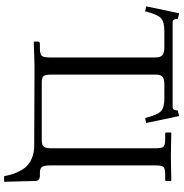

<svg xmlns="http://www.w3.org/2000/svg" viewBox="0 -724 864 904"><g transform="rotate(90 432.0 -272.0)"><path d="M250.5 -571.8Q250.5 -595.2 239.7 -604.5Q229 -613.8 202.1 -613.8H125.5Q82.5 -613.8 65.2 -597.7Q47.9 -581.5 33.2 -523.4L9.8 -528.3L42.5 -683.6L68.8 -677.2Q68.8 -652.8 85 -652.8H484.4Q500 -652.8 500 -676.8L526.4 -683.6L559.1 -528.3L535.6 -523.4Q521 -581.5 503.7 -597.7Q486.3 -613.8 443.4 -613.8H378.9Q351.6 -613.8 341.3 -605Q331.1 -596.2 331.1 -571.8V-83.5Q331.1 -53.2 338.4 -44.9Q345.7 -36.6 370.1 -36.6H639.2Q664.1 -36.6 671.1 -46.9Q678.2 -57.1 678.2 -83.5V-571.8Q678.2 -598.6 671.9 -607.9Q665.5 -617.2 639.2 -617.7H609.4Q604 -617.7 604 -622.6V-644.5L606.4 -646.5L713.9 -644.5L829.6 -646.5L832.5 -644.5V-623Q832.5 -617.7 826.7 -617.7H797.4Q771.5 -617.2 765.1 -608.2Q758.8 -599.1 758.8 -571.8V-76.7Q758.8 -50.3 765.1 -39.1Q771.5 -27.8 794.4 -27.8H811Q817.9 -27.8 824.7 -22.7Q831.5 -17.6 832 -7.8L835.9 140.6H809.6Q804.7 116.7 798.8 98.6Q793 80.6 782 61Q771 41.5 756.3 28.8Q741.7 16.1 718.8 7.6Q695.8 -1 666.5 -1Q488.8 -2.4 345.7 -2.4H286.1L178.2 1L175.8 -1V-17.6Q175.8 -22 178.2 -24.9Q180.7 -27.8 184.6 -27.8H210.9Q235.8 -28.8 243.2 -37.1Q250.5 -45.4 250.5 -74.7Z"/></g></svg>

Font: Libertinage
Style: l
Weight: 400
Designer: OSP
Foundry: OSP
Version: Version 1.0; 2008; OFL relea